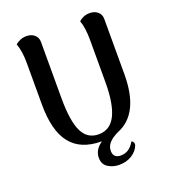

<svg xmlns="http://www.w3.org/2000/svg" viewBox="-157 -822 984 1112"><g transform="rotate(-20 335.0 -265.5)"><path d="M593 -647V-306Q593 -62 441 -3Q404 15 385.5 36Q367 57 367 84Q367 129 414 129Q467 129 498 73Q512 80 512 93Q512 100 510 104Q498 135 465 156Q432 177 386 177Q349 177 318.5 158Q288 139 288 98Q288 49 338 14H335Q209 14 146.5 -64Q84 -142 84 -306V-560Q84 -634 66 -682Q77 -692 95 -700Q113 -708 135 -708Q164 -708 183.5 -691.5Q203 -675 203 -647V-301Q203 -159 234.5 -94.5Q266 -30 335 -30Q406 -30 440 -98Q474 -166 474 -301V-560Q474 -637 457 -682Q467 -692 484.5 -700Q502 -708 525 -708Q554 -708 573.5 -691.5Q593 -675 593 -647Z"/></g></svg>

Font: Arima Madurai ExtraBold
Style: Regular
Weight: 800
Designer: Joana Correia and Natanael Gama
Foundry: NDISCOVER
Version: Version 1.019